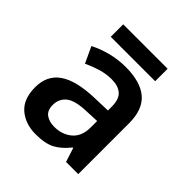

<svg xmlns="http://www.w3.org/2000/svg" viewBox="-192 -827 969 969"><g transform="rotate(45 293.0 -342.5)"><path d="M296 -552Q401 -552 454.5 -506.5Q508 -461 508 -364V0H421L397 -75H393Q358 -31 319.5 -10.5Q281 10 213 10Q140 10 92 -31Q44 -72 44 -157Q44 -241 105.5 -283.5Q167 -326 293 -330L387 -333V-360Q387 -413 361.5 -435.5Q336 -458 290 -458Q250 -458 212 -446.5Q174 -435 138 -418L98 -504Q138 -525 189.5 -538.5Q241 -552 296 -552ZM319 -254Q235 -252 202.5 -226Q170 -200 170 -156Q170 -117 193.5 -100Q217 -83 253 -83Q310 -83 348 -115.5Q386 -148 386 -211V-257ZM451 -695V-606H134V-695Z"/></g></svg>

Font: Noto Sans New Tai Lue SemiBold
Style: Regular
Weight: 600
Version: Version 2.003